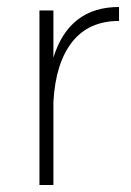

<svg xmlns="http://www.w3.org/2000/svg" viewBox="-20 -530 376 550"><path d="M93 0V-500H133V-365Q178 -510 321 -510V-470Q234 -470 186.5 -409.5Q139 -349 133 -238V0Z"/></svg>

Font: Haskoy ExtraLight
Style: Regular
Weight: 200
Designer: Ertekin Erdin
Foundry: Ertekin Erdin
Version: Version 2.000; ttfautohint (v1.8.4.7-5d5b)